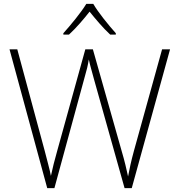

<svg xmlns="http://www.w3.org/2000/svg" viewBox="-20 -968 921 988"><path d="M460 -948H424C399 -906 343 -838 306 -797V-790H335C372 -824 412 -871 441 -908C471 -871 510 -824 547 -790H576V-797C539 -838 484 -906 460 -948ZM855 -714H814L669 -191C654 -136 647 -102 639 -60C630 -101 622 -137 606 -191L458 -714H419L275 -194C260 -142 251 -104 242 -63C234 -104 223 -140 210 -192L69 -714H29L223 0H260L417 -576C426 -606 432 -631 437 -662C444 -629 453 -601 464 -559L621 0H658Z"/></svg>

Font: Noto Sans Gurmukhi UI ExtraLight
Style: Regular
Weight: 200
Designer: Jelle Bosma - Monotype Design Team
Foundry: Monotype Imaging Inc.
Version: Version 2.004